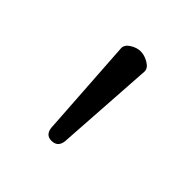

<svg xmlns="http://www.w3.org/2000/svg" viewBox="-75 -817 284 284"><g transform="rotate(45 67.5 -674.5)"><path d="M92 -751 82 -599Q82 -581 67 -581Q53 -581 53 -599L43 -751Q43 -758 51 -763Q59 -768 67 -768Q75 -768 83.5 -763Q92 -758 92 -751Z"/></g></svg>

Font: Dosis
Style: ExtraLight
Weight: 250
Designer: Edgar Tolentino, Pablo Impallari, Igino Marini
Foundry: Edgar Tolentino, Pablo Impallari, Igino Marini
Version: Version 1.007